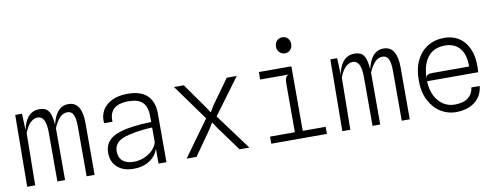

<svg xmlns="http://www.w3.org/2000/svg" viewBox="-64 -1102 3727 1440"><g transform="rotate(-10 1800.0 -382.0)"><path d="M47 0 52 -546H104L108.5 -419Q119 -474.5 144 -509.5Q178 -557 236 -557Q267.5 -557 287.5 -545.2Q307.5 -533.5 319 -503Q329.5 -473.5 333.5 -421.5Q348.5 -483.5 374 -516Q406.5 -557 458 -557Q510 -557 535.2 -515.2Q560.5 -473.5 560.5 -396.5V0H499.5V-379Q499.5 -440 485.5 -469Q471.5 -498 441 -498Q405.5 -498 380.5 -470.2Q355.5 -442.5 335.5 -395.5V0H277V-368.5Q277 -437 260.8 -467.5Q244.5 -498 213 -498Q187 -498 160.8 -475.5Q134.5 -453 113 -396.5L108 0Z M858.5 6Q778.5 6 733.8 -35.2Q689 -76.5 689 -144.5Q689 -206 729 -243.5Q769 -281 857.5 -298.5Q879.5 -303 905.8 -306.5Q932 -310 966.5 -312.8Q1001 -315.5 1047 -317V-359Q1047 -433 1013.2 -466.2Q979.5 -499.5 907.5 -499.5Q828 -499.5 792.8 -465.5Q757.5 -431.5 762 -369H698Q692 -422.5 715.5 -464.8Q739 -507 788 -531.5Q837 -556 908 -556Q1009.5 -556 1058.5 -507.8Q1107.5 -459.5 1107.5 -371.5V0H1047.5L1047 -113.5Q1035 -76.5 1008.5 -49.8Q982 -23 944 -8.5Q906 6 858.5 6ZM866 -45.5Q910 -45.5 947.8 -61.5Q985.5 -77.5 1012 -104Q1038.5 -130.5 1047 -162V-275Q1010 -273.5 978 -270Q946 -266.5 919.2 -262Q892.5 -257.5 872 -252.5Q806 -237 780 -210.8Q754 -184.5 754 -144Q754 -97 783.2 -71.5Q812.5 -46 866 -45.5Z M1261 0 1458 -272.5 1261 -545.5H1335.5L1466 -361L1500 -310L1530 -360.5L1663 -545.5H1739L1537.5 -272.5L1739 0H1664.5L1530 -184L1497 -234.5L1465.5 -183.5L1336.5 0Z M1906 0V-54H2095V-427.5Q2095 -456.5 2103.5 -471.2Q2112 -486 2127.5 -488.5H1907.5V-545.5H2155V-54H2329.5V0ZM2125 -649.5Q2100.5 -649.5 2083.8 -666.8Q2067 -684 2067 -711Q2067 -738 2083.8 -755Q2100.5 -772 2125 -772Q2149.5 -772 2166.2 -755Q2183 -738 2183 -711Q2183 -684 2166.2 -666.8Q2149.5 -649.5 2125 -649.5Z M2447 0 2452 -546H2504L2508.5 -419Q2519 -474.5 2544 -509.5Q2578 -557 2636 -557Q2667.5 -557 2687.5 -545.2Q2707.5 -533.5 2719 -503Q2729.5 -473.5 2733.5 -421.5Q2748.5 -483.5 2774 -516Q2806.5 -557 2858 -557Q2910 -557 2935.2 -515.2Q2960.5 -473.5 2960.5 -396.5V0H2899.5V-379Q2899.5 -440 2885.5 -469Q2871.5 -498 2841 -498Q2805.5 -498 2780.5 -470.2Q2755.5 -442.5 2735.5 -395.5V0H2677V-368.5Q2677 -437 2660.8 -467.5Q2644.5 -498 2613 -498Q2587 -498 2560.8 -475.5Q2534.5 -453 2513 -396.5L2508 0Z M3312 7.5Q3251 7.5 3197.5 -25.2Q3144 -58 3110.8 -121.5Q3077.5 -185 3077.5 -276.5Q3077.5 -363.5 3108 -426.2Q3138.5 -489 3193 -522.8Q3247.5 -556.5 3319 -556.5Q3417.5 -556.5 3473.5 -488.8Q3529.5 -421 3529.5 -303Q3529.5 -288.5 3528.5 -276.5L3527 -258.5H3138Q3140 -194 3163.5 -147.2Q3187 -100.5 3225.8 -75.2Q3264.5 -50 3312 -50Q3379.5 -50 3415.5 -78.2Q3451.5 -106.5 3457 -155H3520.5Q3516 -106.5 3489.8 -69.8Q3463.5 -33 3418.2 -12.8Q3373 7.5 3312 7.5ZM3138 -281.5Q3142 -301 3154 -306.8Q3166 -312.5 3184 -312.5H3468Q3468 -406 3427.8 -452.5Q3387.5 -499 3315.5 -499Q3229.5 -499 3184.8 -441.5Q3140 -384 3138 -281.5Z"/></g></svg>

Font: Spline Sans Mono Light
Style: Regular
Weight: 300
Monospace: yes
Version: Version 1.004